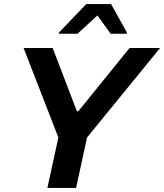

<svg xmlns="http://www.w3.org/2000/svg" viewBox="-20 -924 807 944"><path d="M213 0 267 -248 96 -688H239L358 -377H365L617 -688H767L408 -248L354 0ZM269 -758 270 -764 404 -904H526L604 -764L603 -758H524L459 -848L361 -758Z"/></svg>

Font: Saira SemiExpanded SemiBold
Style: Italic
Weight: 600
Width: 6
Italic angle: -12°
Designer: Hector Gatti with collaboration of the Omnibus-Type team
Foundry: Omnibus-Type
Version: Version 1.101